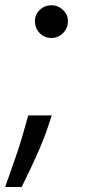

<svg xmlns="http://www.w3.org/2000/svg" viewBox="-27 -546 327 743"><path d="M173.3 -99.4 160.5 -61.1Q147.7 -20.6 127.8 25.6Q108 71.7 88.4 112.6Q68.9 153.4 56.8 177.6H-7.1Q0.7 154.8 14.2 117.5Q27.7 80.3 43 34.4Q58.2 -11.4 71 -59.7L82.4 -99.4ZM171.9 -399.1Q144.9 -399.1 126.8 -417.8Q108.7 -436.4 108 -463.1Q107.6 -489.7 126.8 -507.6Q146 -525.6 171.9 -525.6Q198.2 -525.6 217.3 -507.1Q236.5 -488.6 235.8 -463.1Q235.4 -436.4 216.8 -417.8Q198.2 -399.1 171.9 -399.1Z"/></svg>

Font: Inter UI
Style: Italic
Weight: 400
Italic angle: -9.39999°
Designer: Rasmus Andersson
Foundry: rsms
Version: 3.2;8d6f07862